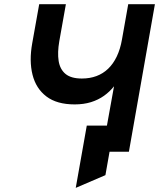

<svg xmlns="http://www.w3.org/2000/svg" viewBox="-20 -720 755 911"><path d="M339.4 171.4 391.8 -124.2H574L551.8 0H499.8L480.2 111ZM465 0 521 -310.6Q500.8 -285 473.6 -265.6Q446.3 -246.1 411.6 -235.3Q376.9 -224.6 334.4 -224.6Q249.8 -224.6 200.2 -262.3Q150.7 -300 134.3 -365.5Q117.9 -431 132.8 -514.2L166 -700H292.6L261.4 -524.8Q252 -470.9 258.2 -431Q264.5 -391.1 290.9 -369.2Q317.3 -347.4 368.4 -347.4Q406.3 -347.4 437.7 -359.1Q469.1 -370.8 493.2 -394Q517.4 -417.1 534.1 -452.1Q550.8 -487 558.8 -533.2L588.4 -700H715L591.6 0Z"/></svg>

Font: Overpass
Style: Italic
Weight: 400
Italic angle: -10°
Designer: Delve Withrington, Dave Bailey, Thomas Jockin
Foundry: Delve Fonts LLC
Version: Version 4.000